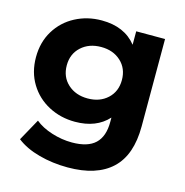

<svg xmlns="http://www.w3.org/2000/svg" viewBox="-109 -648 918 952"><g transform="rotate(15 349.5 -172.0)"><path d="M624 -538V-90Q624 58 547 130Q470 202 322 202Q244 202 174 183Q104 164 58 128L120 16Q154 44 206 60.5Q258 77 310 77Q391 77 429.5 40.5Q468 4 468 -70V-93Q407 -26 298 -26Q224 -26 162.5 -58.5Q101 -91 65 -150Q29 -209 29 -286Q29 -363 65 -422Q101 -481 162.5 -513.5Q224 -546 298 -546Q415 -546 476 -469V-538ZM470 -286Q470 -345 430.5 -381.5Q391 -418 329 -418Q267 -418 227 -381.5Q187 -345 187 -286Q187 -227 227 -190.5Q267 -154 329 -154Q391 -154 430.5 -190.5Q470 -227 470 -286Z"/></g></svg>

Font: Montserrat Alternates
Style: Bold
Weight: 700
Designer: Julieta Ulanovsky
Foundry: Julieta Ulanovsky
Version: Version 7.200